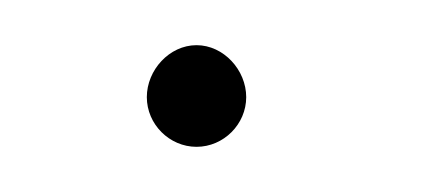

<svg xmlns="http://www.w3.org/2000/svg" viewBox="-20 -56 187 85"><path d="M45 -13C45 -1 55 9 67 9C79 9 89 -1 89 -13C89 -25 79 -36 67 -36C55 -36 45 -25 45 -13Z"/></svg>

Font: Rawengulk
Style: Light
Weight: 300
Version: Version 0.9